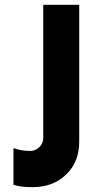

<svg xmlns="http://www.w3.org/2000/svg" viewBox="-20 -770 413 800"><path d="M116.2 9.8Q64.5 9.8 36.1 0V-152.8Q68.8 -141.1 106 -141.1Q127.9 -141.1 144 -157Q160.2 -172.9 160.2 -194.8V-750H310.1V-180.2Q310.1 -95.2 255.6 -42.7Q201.2 9.8 116.2 9.8Z"/></svg>

Font: Orkney
Style: Bold
Weight: 700
Designer: Samuel Oakes and Alfredo Marco Pradil
Foundry: Alfredo Marco Pradil
Version: 1.0